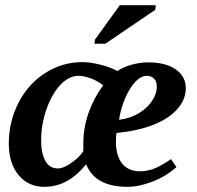

<svg xmlns="http://www.w3.org/2000/svg" viewBox="-20 -711 762 742"><path d="M440 -248Q481 -253 514 -272Q548 -292 567 -320Q586 -348 586 -377Q586 -398 574 -408Q563 -418 548 -418Q514 -418 482 -367Q451 -316 440 -248ZM433 -437 431 -435Q458 -453 489 -461Q522 -470 552 -470Q620 -470 659 -443Q698 -416 698 -370Q698 -326 665 -289Q632 -252 571 -228Q511 -205 430 -197Q428 -183 428 -164Q428 -109 452 -79Q476 -49 521 -49Q546 -49 572 -58Q596 -66 641 -96L662 -65Q619 -28 569 -9Q517 11 472 11Q348 11 313 -76Q276 -31 236 -10Q197 11 151 11Q90 11 52 -34Q14 -80 14 -156Q14 -240 51 -313Q89 -387 155 -429Q221 -471 299 -471Q326 -471 364 -462Q403 -453 433 -437ZM302 -127V-157Q302 -218 323 -277Q344 -335 379 -381Q355 -400 328 -409Q302 -418 284 -418Q247 -418 214 -384Q181 -349 160 -290Q139 -230 139 -169Q139 -117 156 -88Q172 -60 204 -60Q225 -60 255 -81Q287 -103 302 -127ZM345 -542 347 -558 443 -691H582L580 -673L387 -542Z"/></svg>

Font: Libra Serif Modern
Style: Bold Italic
Weight: 700
Italic angle: -12°
Designer: Stefan Peev, Context Ltd
Foundry: Stefan Peev, Context Ltd
Version: Version 1.000